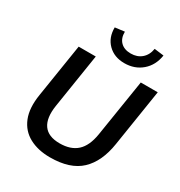

<svg xmlns="http://www.w3.org/2000/svg" viewBox="-215 -1087 1167 1245"><g transform="rotate(30 368.5 -464.5)"><path d="M342 10Q252 10 187 -25Q122 -60 93.5 -130.5Q65 -201 82 -307L145 -705H273L209 -298Q194 -201 229.5 -150.5Q265 -100 351 -100Q433 -100 480 -142.5Q527 -185 542 -277L610 -705H737L670 -279Q648 -137 570 -63.5Q492 10 342 10ZM454 -760Q378 -760 331 -807Q284 -854 285 -930L356 -939Q355 -890 382.5 -862.5Q410 -835 459 -835Q507 -835 539 -862.5Q571 -890 579 -939L650 -930Q638 -852 584.5 -806Q531 -760 454 -760Z"/></g></svg>

Font: Nunito Sans
Style: Bold Italic
Weight: 700
Italic angle: -9°
Designer: Vernon Adams
Foundry: Vernon Adams
Version: Version 3.006; ttfautohint (v1.8.3)